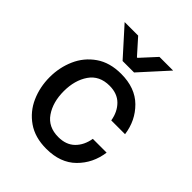

<svg xmlns="http://www.w3.org/2000/svg" viewBox="-210 -865 994 994"><g transform="rotate(45 287.5 -367.5)"><path d="M48 -267Q48 -338 75.5 -400.5Q103 -463 159 -502Q215 -541 298 -541Q401 -541 461 -481.5Q521 -422 533 -334H432Q423 -388 389.5 -421.5Q356 -455 299 -455Q225 -455 188 -401Q151 -347 151 -267Q151 -187 188 -133Q225 -79 299 -79Q356 -79 389.5 -112Q423 -145 432 -199H533Q521 -111 461 -51.5Q401 8 298 8Q215 8 159 -31Q103 -70 75.5 -132.5Q48 -195 48 -267ZM220 -743 295 -659H299L376 -743H476L340 -593H256L121 -743Z"/></g></svg>

Font: Be Vietnam Medium
Style: Regular
Weight: 500
Designer: Gabriel Lam
Foundry: TypeRant
Version: Version 4.000